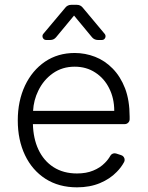

<svg xmlns="http://www.w3.org/2000/svg" viewBox="-20 -776 621 807"><path d="M171.2 -24.5Q115.4 -60.4 85.2 -123.6Q54.7 -187.5 54.7 -269.9Q54.7 -351.6 85.2 -416.5Q115.4 -480.1 169.4 -517Q223.4 -553.3 294 -553.3Q338.1 -553.3 379.6 -537.3Q420.8 -521.3 453.5 -487.9Q486.5 -454.2 505.7 -404.5Q524.9 -354 524.9 -285.5V-274.9Q524.9 -266.3 518.8 -260.3Q512.8 -254.3 503.9 -254.3H118.3Q120 -193.9 141 -148.4Q163.4 -100.1 204.9 -73.5Q246.4 -46.9 303.6 -46.9Q342.7 -46.9 371.4 -58.9Q400.9 -70.7 420.8 -91.3Q434.7 -105.1 443.9 -121.4Q446.7 -126.4 451.7 -129.1Q456.7 -131.7 462 -131.7Q465.2 -131.7 468.4 -130.7L489.3 -123.9Q496.1 -121.8 500 -116.3Q503.9 -110.8 503.9 -104Q503.9 -99.1 501.4 -94.5Q489.3 -72.1 470.5 -53.3Q442.5 -24.1 400.2 -6.4Q357.6 11.4 303.6 11.4Q227.3 11.4 171.2 -24.5ZM460.2 -310Q460.2 -362.9 438.9 -404.8Q418.3 -446.7 380.3 -471.2Q343 -495.7 294 -495.7Q241.8 -495.7 202.4 -468Q163 -440.3 141 -394.9Q121.4 -355.1 119 -310ZM161.9 -633.5 255.3 -744.7Q259.6 -750 265.8 -752.8Q272 -755.7 279.1 -755.7H303.3Q317.8 -755.7 327.1 -744.7L420.1 -633.5Q423.7 -629.6 423.7 -623.6Q423.7 -617.5 419.4 -612.7Q415.1 -608 408.4 -608H390.6Q383.9 -608 377.5 -611Q371.1 -614 366.8 -619.3L291.2 -710.6L215.6 -619.3Q206 -608 191.8 -608H174Q167.3 -608 162.8 -612.7Q158.4 -617.5 158.4 -623.9Q158.4 -629.6 161.9 -633.5Z"/></svg>

Font: DeltaSans Light
Style: Regular
Weight: 300
Designer: Rasmus Andersson
Foundry: rsms
Version: Version 3.012